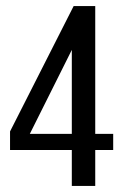

<svg xmlns="http://www.w3.org/2000/svg" viewBox="-20 -611 408 631"><path d="M216 0V-118H13V-179L222 -591H293V-171H352V-118H293V0ZM78 -171H216V-447Z"/></svg>

Font: Alumni Sans Thin Medium
Style: Regular
Weight: 500
Version: Version 1.018